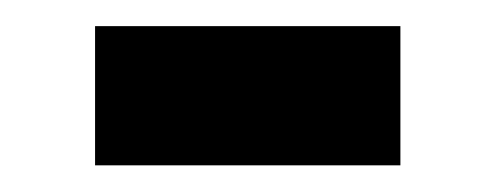

<svg xmlns="http://www.w3.org/2000/svg" viewBox="-20 -376 375 144"><path d="M280.3 -356.4V-252H51.3V-356.4Z"/></svg>

Font: Roboto Condensed SemiBold
Style: Regular
Weight: 600
Designer: Christian Robertson
Foundry: Google
Version: Version 3.008; 2023